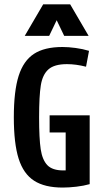

<svg xmlns="http://www.w3.org/2000/svg" viewBox="-20 -846 478 875"><path d="M388.7 -320.3V-6.8Q361.3 1 327.6 4.9Q293.9 8.8 265.6 8.8Q183.6 8.8 135.3 -22.5Q86.9 -53.7 64.9 -123Q43 -192.4 43 -311.5Q43 -430.7 64.9 -500Q86.9 -569.3 134.8 -600.6Q182.6 -631.8 264.6 -631.8Q292 -631.8 324.7 -627.4Q357.4 -623 385.7 -614.3L372.1 -542Q326.2 -553.7 285.2 -553.7Q227.5 -553.7 200.7 -529.8Q173.8 -505.9 166 -457Q158.2 -408.2 158.2 -311.5Q158.2 -214.8 165.5 -166Q172.9 -117.2 195.8 -93.3Q218.8 -69.3 268.6 -69.3H279.3V-242.2H206.1V-320.3ZM383.8 -682.6H272.5L238.3 -753.9L204.1 -682.6H92.8L176.8 -826.2H299.8Z"/></svg>

Font: Sudo
Style: Bold
Weight: 700
Monospace: yes
Designer: Jens Kutilek
Foundry: Jens Kutilek
Version: Version 0.040